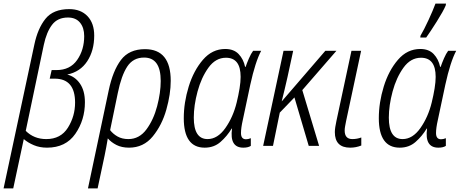

<svg xmlns="http://www.w3.org/2000/svg" viewBox="-56 -816 2578 1074"><path d="M203 -38Q134 -38 88 -84L189 -565Q204 -636 235 -677Q266 -718 324 -718Q368 -718 391.5 -689.5Q415 -661 415 -614Q415 -537 375.5 -480.5Q336 -424 260 -424H233L222 -376H250Q364 -376 364 -242Q364 -166 324 -102Q284 -38 203 -38ZM-36 238H18L77 -38Q100 -18 133 -4Q166 10 207 10Q312 10 365.5 -67.5Q419 -145 419 -244Q419 -308 391.5 -348Q364 -388 320 -399Q393 -414 432 -473.5Q471 -533 471 -617Q471 -686 433.5 -725.5Q396 -765 331 -765Q242 -765 198.5 -711Q155 -657 136 -566Z M662 -38Q627 -38 601.5 -52.5Q576 -67 560 -88L603 -296Q623 -394 656 -444Q689 -494 750 -494Q843 -494 843 -363Q843 -298 823 -222Q803 -146 763 -92Q723 -38 662 -38ZM436 238H490L529 55Q534 30 538.5 6.5Q543 -17 547 -42Q566 -20 595.5 -5Q625 10 666 10Q747 10 798.5 -53Q850 -116 874.5 -203Q899 -290 899 -364Q899 -541 755 -541Q666 -541 620.5 -480.5Q575 -420 552 -310Z M1089 10Q1141 10 1177.5 -22Q1214 -54 1240 -97H1242Q1227 10 1305 10Q1332 10 1347 0V-43Q1333 -37 1320 -37Q1292 -37 1292 -72Q1292 -86 1294.5 -104Q1297 -122 1302 -144L1344 -342Q1372 -470 1405 -532H1360Q1348 -516 1336.5 -489.5Q1325 -463 1318 -442H1315Q1306 -485 1279 -513.5Q1252 -542 1204 -542Q1131 -542 1079 -481.5Q1027 -421 999.5 -331.5Q972 -242 972 -155Q972 10 1089 10ZM1105 -38Q1028 -38 1028 -158Q1028 -226 1049 -304Q1070 -382 1110 -437.5Q1150 -493 1208 -493Q1290 -493 1290 -386Q1290 -358 1284 -321Q1278 -284 1268 -243Q1248 -161 1204.5 -99.5Q1161 -38 1105 -38Z M1416 0H1471L1509 -186L1591 -271L1671 0H1729L1635 -312L1826 -532H1764L1521 -250H1520Q1528 -282 1536 -315Q1544 -348 1552 -384L1584 -532H1530Z M1903 10Q1935 10 1965 -2V-47Q1941 -38 1915 -38Q1872 -38 1872 -86Q1872 -97 1874.5 -110Q1877 -123 1880 -139L1964 -532H1910L1826 -140Q1822 -121 1819.5 -105.5Q1817 -90 1817 -77Q1817 10 1903 10Z M2180 10Q2232 10 2268.5 -22Q2305 -54 2331 -97H2333Q2318 10 2396 10Q2423 10 2438 0V-43Q2424 -37 2411 -37Q2383 -37 2383 -72Q2383 -86 2385.5 -104Q2388 -122 2393 -144L2435 -342Q2463 -470 2496 -532H2451Q2439 -516 2427.5 -489.5Q2416 -463 2409 -442H2406Q2397 -485 2370 -513.5Q2343 -542 2295 -542Q2222 -542 2170 -481.5Q2118 -421 2090.5 -331.5Q2063 -242 2063 -155Q2063 10 2180 10ZM2196 -38Q2119 -38 2119 -158Q2119 -226 2140 -304Q2161 -382 2201 -437.5Q2241 -493 2299 -493Q2381 -493 2381 -386Q2381 -358 2375 -321Q2369 -284 2359 -243Q2339 -161 2295.5 -99.5Q2252 -38 2196 -38ZM2295 -606H2328Q2351 -638 2387.5 -696Q2424 -754 2437 -785L2439 -796H2380Q2366 -758 2341 -704Q2316 -650 2296 -616Z"/></svg>

Font: Noto Sans Display SemiCondensed Light
Style: Italic
Weight: 300
Width: 4
Italic angle: -12°
Designer: Monotype Design Team
Foundry: Monotype Imaging Inc.
Version: Version 1.900